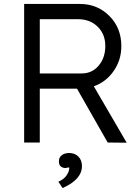

<svg xmlns="http://www.w3.org/2000/svg" viewBox="-20 -720 706 970"><path d="M102 0V-700H384Q472 -700 532.5 -639.5Q593 -579 593 -487Q593 -417 554.5 -361.5Q516 -306 454 -284L620 1L524 0L369 -272H181V0ZM181 -349H393Q445 -349 478.5 -388.5Q512 -428 512 -488Q512 -547 473.5 -585Q435 -623 374 -623H181ZM275 198Q304 185 317 165Q330 145 330 129Q330 125 325.5 126Q321 127 314 128.5Q307 130 298 127Q275 119 278 90Q279 74 293 63.5Q307 53 330 53Q358 53 376 71Q394 89 394 119Q394 187 296 230Z"/></svg>

Font: Easer Grotesk Light
Style: Regular
Weight: 300
Designer: Boardeaser, Bonnie Shaver-Troup, Thomas Jockin
Foundry: Lexend
Version: Version 1.008;Glyphs 3.1.2 (3151)